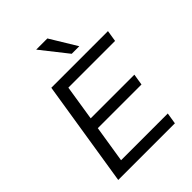

<svg xmlns="http://www.w3.org/2000/svg" viewBox="-261 -1072 1203 1203"><g transform="rotate(-45 340.5 -470.5)"><path d="M67 0 179 -705H681L669 -630H255L218 -395H605L593 -320H206L167 -75H581L569 0ZM420 -765 281 -941H380L487 -765Z"/></g></svg>

Font: Nunito Sans 10pt SemiExpanded
Style: Italic
Weight: 400
Width: 6
Italic angle: -9°
Designer: Vernon Adams
Foundry: Vernon Adams
Version: Version 3.101;gftools[0.9.27]